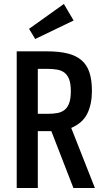

<svg xmlns="http://www.w3.org/2000/svg" viewBox="-20 -945 531 965"><path d="M64 0V-687H214Q276 -687 319 -676.5Q362 -666 389.5 -642.5Q417 -619 429.5 -581Q442 -543 442 -488Q442 -422 419 -374.5Q396 -327 338 -302L457 0H349L238 -286H170V0ZM170 -373H221Q248 -373 269 -377Q290 -381 305 -393Q320 -405 328 -427.5Q336 -450 336 -487Q336 -523 328 -545Q320 -567 305 -579Q290 -591 267.5 -595Q245 -599 216 -599H170ZM157 -749 126 -800 301 -925 350 -842Z"/></svg>

Font: Medium
Style: Regular
Weight: 500
Designer: Fernando Haro
Foundry: deFharo
Version: Version 1.787